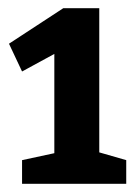

<svg xmlns="http://www.w3.org/2000/svg" viewBox="-20 -795 334 470"><path d="M289 -403V-345H34V-403L113 -420V-663L34 -620L2 -688L135 -775H223V-422Z"/></svg>

Font: Bitter
Style: Bold
Weight: 700
Designer: Sol Matas, and Bitter project Authors
Foundry: Sol Matas
Version: Version 2.001